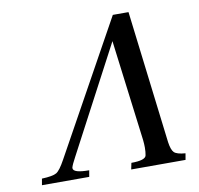

<svg xmlns="http://www.w3.org/2000/svg" viewBox="-78 -775 889 856"><g transform="rotate(-10 366.5 -346.5)"><path d="M694 0H448L454 -29Q518 -29 522 -51Q525 -66 525 -86Q525 -102 523 -120L465 -578L212 -99Q194 -66 191 -53V-51Q191 -29 263 -29L258 0H44L49 -29Q99 -31 115.5 -41Q132 -51 156 -95L487 -693H558L631 -92Q636 -56 648 -44Q660 -32 699 -29Z"/></g></svg>

Font: Lingua Franca
Style: Italic
Weight: 400
Italic angle: -13°
Version: Version 1.19